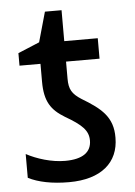

<svg xmlns="http://www.w3.org/2000/svg" viewBox="-50 -699 526 748"><g transform="rotate(-5 213.0 -325.0)"><path d="M190 10C316 10 385 -50 385 -147C386 -228 341 -264 266 -309C230 -332 219 -351 219 -392V-459H350V-539H219V-660H154L121 -543L37 -508V-459H119V-389C119 -312 143 -277 196 -245C260 -208 285 -184 285 -145C285 -100 252 -74 182 -74C129 -74 72 -92 31 -114V-21C70 -1 124 10 190 10Z"/></g></svg>

Font: Noto Sans SemiCondensed Medium
Style: Regular
Weight: 500
Width: 4
Designer: Monotype Design Team
Foundry: Monotype Imaging Inc.
Version: Version 2.013